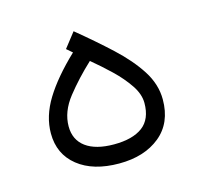

<svg xmlns="http://www.w3.org/2000/svg" viewBox="-69 -484 590 558"><g transform="rotate(-15 225.5 -205.0)"><path d="M178.7 -348.6 161.6 -363.3 196.3 -407.7Q250.5 -363.3 295.9 -321.3Q341.3 -279.3 368.4 -237.1Q395.5 -194.8 395.5 -149.4Q395.5 -78.6 348.4 -40.3Q301.3 -2 225.6 -2Q147.5 -2 101.6 -38.6Q55.7 -75.2 55.7 -137.7Q55.7 -189 86.9 -240Q118.2 -291 178.7 -348.6ZM341.3 -153.3Q341.3 -179.7 322.5 -207.5Q303.7 -235.4 275.9 -262Q248 -288.6 219.7 -312Q176.8 -272 143.8 -230.2Q110.8 -188.5 110.8 -144Q110.8 -103.5 140.6 -81.5Q170.4 -59.6 225.1 -59.6Q281.2 -59.6 311.3 -82Q341.3 -104.5 341.3 -153.3Z"/></g></svg>

Font: Vazirmatn RD UI ExtraLight
Style: Regular
Weight: 200
Designer: Saber Rastikerdar
Foundry: Saber Rastikerdar
Version: Version 33.003